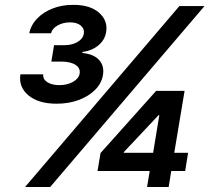

<svg xmlns="http://www.w3.org/2000/svg" viewBox="-20 -752 842 772"><path d="M208 -335Q134.3 -335 94.2 -368.7Q54.2 -402.3 62 -453.1H153.8Q151.9 -433.6 170.2 -421.6Q188.5 -409.7 218.3 -409.7Q250.5 -409.7 273.7 -422.9Q296.9 -436 300.3 -456.5Q303.7 -477.5 284.4 -490.7Q265.1 -503.9 228 -504.4H186.5L197.3 -570.3H238.3Q269 -570.3 291.3 -583Q313.5 -595.7 316.9 -616.2Q320.3 -635.7 305.2 -648.9Q290 -662.1 261.2 -662.1Q233.9 -662.1 211.7 -649.7Q189.5 -637.2 185.5 -618.2H97.7Q104.5 -651.9 129.6 -677.7Q154.8 -703.6 192.6 -718.3Q230.5 -732.9 274.4 -732.4Q341.8 -732.9 378.2 -700.9Q414.6 -668.9 406.7 -622.6Q401.4 -590.8 375.2 -569.3Q349.1 -547.9 311.5 -543L311 -539.1Q357.9 -534.2 378.9 -510.3Q399.9 -486.3 394 -450.7Q388.7 -417 362.5 -390.9Q336.4 -364.7 296.4 -349.9Q256.3 -335 208 -335ZM80.6 0 701.2 -727.5H802.2L181.6 0ZM372.1 -64.5 384.3 -136.7 607.9 -386.7H722.2L680.7 -137.7H736.3L724.6 -64.5H668.5L658.2 0H571.3L582 -64.5ZM595.7 -137.7 620.6 -289.1H617.7L478 -140.6L477.5 -137.7Z"/></svg>

Font: Inter Display Semi Bold
Style: Italic
Weight: 600
Italic angle: -9.39999°
Designer: Rasmus Andersson
Foundry: rsms
Version: Version 4.000;git-4fc901f